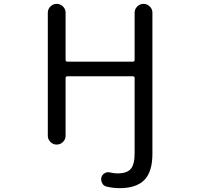

<svg xmlns="http://www.w3.org/2000/svg" viewBox="-20 -775 1040 1002"><path d="M322.3 -709V-462.9Q322.3 -453.1 332 -453.1H672.9Q682.6 -453.1 682.6 -462.9V-709Q682.6 -727.5 696.3 -741.2Q710 -754.9 729 -754.9Q748 -754.9 761.7 -741.2Q775.4 -727.5 775.4 -709V28.3Q775.4 121.1 733.4 164.1Q691.4 207 604.5 207Q571.3 207 538.1 199.2Q521.5 196.3 513.7 181.6Q507.8 171.9 507.8 161.1Q507.8 156.2 508.8 151.4Q512.7 136.7 525.9 128.9Q539.1 121.1 554.7 125Q575.2 129.9 592.8 129.9Q642.6 129.9 662.6 106.4Q682.6 83 682.6 24.4V-367.2Q682.6 -377 672.9 -377H332Q322.3 -377 322.3 -367.2V-66.4Q322.3 -47.9 308.6 -34.2Q294.9 -20.5 275.9 -20.5Q256.8 -20.5 243.2 -34.2Q229.5 -47.9 229.5 -66.4V-709Q229.5 -727.5 243.2 -741.2Q256.8 -754.9 275.9 -754.9Q294.9 -754.9 308.6 -741.2Q322.3 -727.5 322.3 -709Z"/></svg>

Font: Rounded-X Mgen+ 2m regular
Style: Regular
Weight: 400
Designer: [Source Han Sans]
Ryoko NISHIZUKA  (kana & ideographs); Paul D. Hunt (Latin, Greek & Cyrillic); Wenlong ZHANG  (bopomofo
Version: Version 1.059.20150602